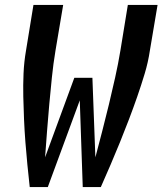

<svg xmlns="http://www.w3.org/2000/svg" viewBox="-20 -755 656 775"><path d="M100 0Q95 -45 90.5 -90.5Q86 -136 82.5 -181.5Q79 -227 77 -273Q75 -319 74 -365Q73 -411 75 -458Q77 -505 85 -551L115 -735H235L204 -551Q195 -497 189.5 -443Q184 -389 179 -335Q174 -281 170 -227Q166 -173 162 -120L280 -441H353L365 -120Q379 -173 393 -227Q407 -281 420 -335Q433 -389 445 -443Q457 -497 466 -551L496 -735H616L585 -551Q578 -504 564 -457.5Q550 -411 534 -365Q518 -319 500.5 -273Q483 -227 464.5 -181.5Q446 -136 426.5 -90.5Q407 -45 387 0H314L302 -350L173 0Z"/></svg>

Font: Iosevka Curly Extended
Style: Bold Italic
Weight: 700
Width: 7
Italic angle: -9°
Monospace: yes
Designer: Belleve Invis
Foundry: Belleve Invis
Version: Version 11.1.0; ttfautohint (v1.8.3)